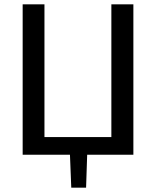

<svg xmlns="http://www.w3.org/2000/svg" viewBox="-20 -710 716 881"><path d="M592 -690V0H380L375 151H307L301 0H84V-690H184V-81H491V-690Z"/></svg>

Font: Exo 2.0 Medium
Style: Regular
Weight: 500
Designer: Natanael Gama
Version: Version 1.001;PS 001.001;hotconv 1.0.70;makeotf.lib2.5.58329